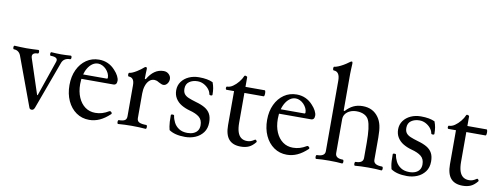

<svg xmlns="http://www.w3.org/2000/svg" viewBox="-61 -1042 3572 1371"><g transform="rotate(10 1725.0 -356.5)"><path d="M206 11Q199 11 194 8Q189 5 187 -2L56 -357Q49 -374 36.5 -383Q24 -392 6 -392Q2 -392 0.5 -398.5Q-1 -405 0.5 -411.5Q2 -418 6 -418Q28 -417 49.5 -416Q71 -415 93 -415Q115 -415 136 -416Q157 -417 179 -418Q184 -418 185.5 -411.5Q187 -405 185.5 -398.5Q184 -392 179 -392Q155 -392 145.5 -381.5Q136 -371 143 -351L226 -99H230L318 -355Q332 -392 273 -392Q269 -392 267.5 -398.5Q266 -405 267.5 -411.5Q269 -418 273 -418Q290 -417 308 -416Q326 -415 344 -415Q361 -415 379 -416Q397 -417 414 -418Q419 -418 420.5 -411.5Q422 -405 420.5 -398.5Q419 -392 414 -392Q391 -392 376.5 -383Q362 -374 355 -357L227 -8Q220 11 206 11Z M622 11Q569 11 528 -17.5Q487 -46 464 -96Q441 -146 441 -210Q441 -273 464 -321.5Q487 -370 527 -397.5Q567 -425 619 -425Q654 -425 683.5 -411.5Q713 -398 736 -372Q754 -353 764 -333.5Q774 -314 774 -299Q774 -268 749 -268H487V-301H695Q702 -301 702 -309Q702 -325 694.5 -340.5Q687 -356 675 -368.5Q663 -381 647.5 -388.5Q632 -396 617 -396Q595 -396 576.5 -383.5Q558 -371 544 -348.5Q530 -326 522.5 -296Q515 -266 515 -230Q515 -175 533 -133.5Q551 -92 582.5 -69Q614 -46 656 -46Q682 -46 705.5 -53Q729 -60 754 -75Q759 -78 764.5 -74.5Q770 -71 772.5 -66Q775 -61 771 -57Q734 -22 697.5 -5.5Q661 11 622 11Z M831 4Q827 4 825.5 -3Q824 -10 825.5 -17Q827 -24 831 -24Q860 -24 874 -32Q888 -40 888 -62V-288Q888 -343 847 -343Q843 -343 841.5 -350Q840 -357 841.5 -363.5Q843 -370 847 -370Q856 -370 870.5 -376.5Q885 -383 899.5 -392Q914 -401 926 -410Q938 -419 943 -424Q950 -431 956 -431Q965 -431 965 -419Q964 -401 963.5 -383Q963 -365 963 -347L970 -345Q993 -385 1022 -405Q1051 -425 1087 -425Q1110 -425 1125 -410Q1140 -395 1140 -376Q1140 -357 1128.5 -342Q1117 -327 1100 -327Q1095 -327 1086.5 -330Q1078 -333 1067 -339Q1056 -346 1047.5 -348.5Q1039 -351 1033 -351Q1010 -351 994.5 -335.5Q979 -320 971 -295Q963 -270 963 -241V-62Q963 -40 980 -32Q997 -24 1031 -24Q1035 -24 1036.5 -17Q1038 -10 1036.5 -3Q1035 4 1031 4Q1006 2 981 1Q956 0 930 0Q905 0 880.5 1Q856 2 831 4Z M1318 12Q1242 12 1201 -17Q1198 -29 1195.5 -42.5Q1193 -56 1192 -75.5Q1191 -95 1191 -123Q1191 -130 1203 -130Q1215 -130 1215 -123Q1218 -100 1230.5 -75.5Q1243 -51 1267.5 -35Q1292 -19 1329 -19Q1354 -19 1373 -27Q1392 -35 1402.5 -50.5Q1413 -66 1413 -89Q1413 -128 1388.5 -148Q1364 -168 1317 -180Q1284 -189 1257 -205Q1230 -221 1214 -246.5Q1198 -272 1198 -306Q1198 -341 1217.5 -368Q1237 -395 1270 -410Q1303 -425 1343 -425Q1375 -425 1400 -420.5Q1425 -416 1444 -407Q1452 -386 1455.5 -365.5Q1459 -345 1459 -319Q1459 -312 1448 -312Q1437 -312 1436 -319Q1433 -338 1418.5 -355.5Q1404 -373 1383 -384Q1362 -395 1338 -395Q1303 -395 1278.5 -378Q1254 -361 1254 -327Q1254 -303 1264.5 -289Q1275 -275 1296.5 -266Q1318 -257 1352 -247Q1392 -236 1418 -220.5Q1444 -205 1457 -181Q1470 -157 1470 -120Q1470 -76 1448 -46.5Q1426 -17 1391.5 -2.5Q1357 12 1318 12Z M1721 11Q1663 11 1634.5 -22Q1606 -55 1606 -124V-371H1551Q1547 -371 1545.5 -377Q1544 -383 1545.5 -388.5Q1547 -394 1551 -394Q1572 -394 1593 -408.5Q1614 -423 1632 -445Q1650 -467 1659 -489Q1661 -493 1664.5 -493.5Q1668 -494 1672 -492Q1676 -491 1678.5 -489.5Q1681 -488 1681 -484V-415H1820Q1825 -415 1826.5 -404Q1828 -393 1826.5 -382Q1825 -371 1820 -371H1681V-155Q1681 -115 1689.5 -88.5Q1698 -62 1715.5 -49Q1733 -36 1759 -36Q1774 -36 1786 -40.5Q1798 -45 1813 -55Q1817 -58 1821 -54.5Q1825 -51 1827 -46.5Q1829 -42 1827 -40Q1805 -12 1780 -0.5Q1755 11 1721 11Z M2055 11Q2002 11 1961 -17.5Q1920 -46 1897 -96Q1874 -146 1874 -210Q1874 -273 1897 -321.5Q1920 -370 1960 -397.5Q2000 -425 2052 -425Q2087 -425 2116.5 -411.5Q2146 -398 2169 -372Q2187 -353 2197 -333.5Q2207 -314 2207 -299Q2207 -268 2182 -268H1920V-301H2128Q2135 -301 2135 -309Q2135 -325 2127.5 -340.5Q2120 -356 2108 -368.5Q2096 -381 2080.5 -388.5Q2065 -396 2050 -396Q2028 -396 2009.5 -383.5Q1991 -371 1977 -348.5Q1963 -326 1955.5 -296Q1948 -266 1948 -230Q1948 -175 1966 -133.5Q1984 -92 2015.5 -69Q2047 -46 2089 -46Q2115 -46 2138.5 -53Q2162 -60 2187 -75Q2192 -78 2197.5 -74.5Q2203 -71 2205.5 -66Q2208 -61 2204 -57Q2167 -22 2130.5 -5.5Q2094 11 2055 11Z M2267 4Q2263 4 2261.5 -3Q2260 -10 2261.5 -17Q2263 -24 2267 -24Q2326 -24 2326 -62V-573Q2326 -640 2281 -640Q2277 -640 2275.5 -647Q2274 -654 2275.5 -660.5Q2277 -667 2281 -667Q2290 -667 2307.5 -674Q2325 -681 2344 -692Q2363 -703 2376 -713Q2391 -725 2398 -725Q2404 -725 2404 -711Q2403 -685 2402 -669Q2401 -653 2401 -636V-370L2408 -368Q2434 -397 2463.5 -411Q2493 -425 2530 -425Q2606 -425 2646 -367Q2663 -343 2670.5 -310Q2678 -277 2678 -224V-62Q2678 -24 2740 -24Q2745 -24 2746.5 -17Q2748 -10 2746.5 -3Q2745 4 2740 4Q2720 2 2697 1Q2674 0 2644 0Q2615 0 2591.5 1Q2568 2 2548 4Q2544 4 2542.5 -3Q2541 -10 2542.5 -17Q2544 -24 2548 -24Q2603 -24 2603 -62V-173Q2603 -231 2598 -271.5Q2593 -312 2583 -334Q2573 -357 2549.5 -369Q2526 -381 2494 -381Q2467 -381 2446 -371.5Q2425 -362 2413 -345.5Q2401 -329 2401 -307V-62Q2401 -24 2455 -24Q2460 -24 2461.5 -17Q2463 -10 2461.5 -3Q2460 4 2455 4Q2436 2 2413 1Q2390 0 2361 0Q2332 0 2309.5 1Q2287 2 2267 4Z M2927 12Q2851 12 2810 -17Q2807 -29 2804.5 -42.5Q2802 -56 2801 -75.5Q2800 -95 2800 -123Q2800 -130 2812 -130Q2824 -130 2824 -123Q2827 -100 2839.5 -75.5Q2852 -51 2876.5 -35Q2901 -19 2938 -19Q2963 -19 2982 -27Q3001 -35 3011.5 -50.5Q3022 -66 3022 -89Q3022 -128 2997.5 -148Q2973 -168 2926 -180Q2893 -189 2866 -205Q2839 -221 2823 -246.5Q2807 -272 2807 -306Q2807 -341 2826.5 -368Q2846 -395 2879 -410Q2912 -425 2952 -425Q2984 -425 3009 -420.5Q3034 -416 3053 -407Q3061 -386 3064.5 -365.5Q3068 -345 3068 -319Q3068 -312 3057 -312Q3046 -312 3045 -319Q3042 -338 3027.5 -355.5Q3013 -373 2992 -384Q2971 -395 2947 -395Q2912 -395 2887.5 -378Q2863 -361 2863 -327Q2863 -303 2873.5 -289Q2884 -275 2905.5 -266Q2927 -257 2961 -247Q3001 -236 3027 -220.5Q3053 -205 3066 -181Q3079 -157 3079 -120Q3079 -76 3057 -46.5Q3035 -17 3000.5 -2.5Q2966 12 2927 12Z M3330 11Q3272 11 3243.5 -22Q3215 -55 3215 -124V-371H3160Q3156 -371 3154.5 -377Q3153 -383 3154.5 -388.5Q3156 -394 3160 -394Q3181 -394 3202 -408.5Q3223 -423 3241 -445Q3259 -467 3268 -489Q3270 -493 3273.5 -493.5Q3277 -494 3281 -492Q3285 -491 3287.5 -489.5Q3290 -488 3290 -484V-415H3429Q3434 -415 3435.5 -404Q3437 -393 3435.5 -382Q3434 -371 3429 -371H3290V-155Q3290 -115 3298.5 -88.5Q3307 -62 3324.5 -49Q3342 -36 3368 -36Q3383 -36 3395 -40.5Q3407 -45 3422 -55Q3426 -58 3430 -54.5Q3434 -51 3436 -46.5Q3438 -42 3436 -40Q3414 -12 3389 -0.5Q3364 11 3330 11Z"/></g></svg>

Font: Junicode VF
Style: Regular
Weight: 400
Designer: Peter S. Baker
Version: Version 2.213